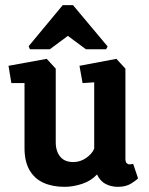

<svg xmlns="http://www.w3.org/2000/svg" viewBox="-20 -720 579 744"><path d="M230 4Q183 4 148 -12Q113 -28 94 -61.5Q75 -95 75 -146V-398H24L13 -465L161 -492L196 -454V-169Q196 -150 201 -135.5Q206 -121 215 -111Q224 -101 236.5 -96.5Q249 -92 264 -92Q291 -92 314 -108Q337 -124 345 -144V-401L300 -398L288 -465L431 -492L466 -454V-105Q466 -92 471 -87.5Q476 -83 482 -83Q487 -83 491 -84Q495 -85 496 -85L515 -29Q509 -22 488.5 -9Q468 4 437 4Q411 4 389.5 -7Q368 -18 356 -44Q333 -19 298 -7.5Q263 4 230 4ZM96 -529 91 -541 223 -700H263L397 -540L391 -529H313L243 -581L173 -529Z"/></svg>

Font: Kreon Light
Style: Regular
Weight: 300
Designer: Julia Petretta
Foundry: Julia Petretta and Eli Heuer
Version: Version 2.002